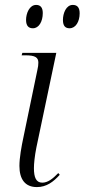

<svg xmlns="http://www.w3.org/2000/svg" viewBox="-20 -751 344 781"><path d="M263 -636C288 -636 304 -663 304 -697C304 -722 293 -731 276 -731C249 -731 236 -697 236 -670C236 -644 247 -636 263 -636ZM114 -636C138 -636 154 -663 154 -698C154 -722 143 -731 127 -731C100 -731 86 -697 86 -670C86 -644 98 -636 114 -636ZM130 10C169 10 197 -11 223 -40L217 -47C194 -23 174 -8 152 -8C127 -8 118 -29 118 -67C118 -85 121 -116 128 -151L209 -536H71L68 -526H83C124 -526 136 -517 136 -496C136 -488 135 -478 132 -466L76 -196C67 -154 59 -109 59 -76C59 -22 82 10 130 10Z"/></svg>

Font: Noto Serif Display Condensed Light
Style: Italic
Weight: 300
Width: 3
Italic angle: -12°
Designer: Monotype Design Team
Foundry: Monotype Imaging Inc.
Version: Version 2.009